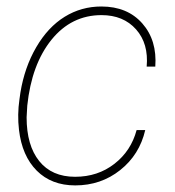

<svg xmlns="http://www.w3.org/2000/svg" viewBox="-20 -558 537 588"><path d="M210 -16.6Q279.3 -16.6 330.3 -56.2Q381.3 -95.7 398.4 -159.7H424.8Q407.2 -84 348.1 -37.1Q289.1 9.8 210.4 9.8Q137.7 9.8 92.5 -35.4Q47.4 -80.6 38.1 -160.6Q32.7 -207 39.6 -253.9L42.5 -274.4Q55.2 -352.1 91.1 -413.6Q127 -475.1 178 -506.6Q229 -538.1 290.5 -538.1Q370.1 -538.1 415.8 -486.3Q461.4 -434.6 455.6 -354H429.2Q435.5 -424.3 396.7 -468Q357.9 -511.7 291 -511.7Q198.7 -511.7 137.7 -436.3Q76.7 -360.8 63.5 -234.4L61.5 -198.7Q61.5 -112.8 100.1 -64.7Q138.7 -16.6 210 -16.6Z"/></svg>

Font: TypoPRO Roboto
Style: Italic
Weight: 250
Italic angle: -12°
Designer: Google
Version: Version 2.136; 2016